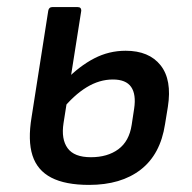

<svg xmlns="http://www.w3.org/2000/svg" viewBox="-20 -509 540 541"><path d="M231 12Q164 12 124.5 -8.5Q85 -29 71.5 -71Q58 -113 69 -179L116 -479Q118 -489 127 -489H199Q209 -489 209 -479L159 -162Q152 -117 170.5 -91.5Q189 -66 236 -66Q283 -66 313.5 -88.5Q344 -111 351 -157L358 -203Q364 -243 349.5 -264Q335 -285 298 -285Q260 -285 224 -263Q188 -241 154 -199L166 -284Q204 -323 245.5 -344.5Q287 -366 334 -366Q400 -366 432.5 -325Q465 -284 453 -208L445 -159Q432 -74 376.5 -31Q321 12 231 12Z"/></svg>

Font: Sofia Sans Medium
Style: Italic
Weight: 500
Italic angle: -9°
Version: Version 4.101